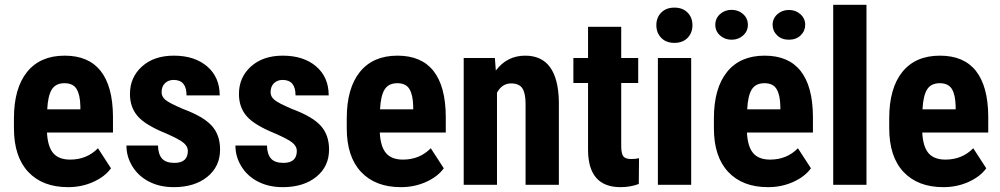

<svg xmlns="http://www.w3.org/2000/svg" viewBox="-20 -770 4165 800"><path d="M263.7 9.8Q157.2 9.8 97.7 -53.7Q38.1 -117.2 38.1 -235.4V-277.3Q38.1 -402.3 92.8 -470.2Q147.5 -538.1 249.5 -538.1Q349.1 -538.1 399.4 -474.4Q449.7 -410.6 450.7 -285.6V-217.8H175.8Q178.7 -159.2 201.7 -132.1Q224.6 -105 272.5 -105Q341.8 -105 388.2 -152.3L442.4 -68.8Q417 -33.7 368.7 -12Q320.3 9.8 263.7 9.8ZM176.8 -314.5H314.9V-327.1Q314 -374.5 299.3 -398.9Q284.7 -423.3 248.5 -423.3Q212.4 -423.3 196 -397.5Q179.7 -371.6 176.8 -314.5Z M762.7 -141.6Q762.7 -159.2 745.8 -174.1Q729 -189 670.9 -214.4Q585.4 -249 553.5 -286.1Q521.5 -323.2 521.5 -378.4Q521.5 -447.8 571.5 -492.9Q621.6 -538.1 704.1 -538.1Q791 -538.1 843.3 -493.2Q895.5 -448.2 895.5 -372.6H757.3Q757.3 -437 703.6 -437Q681.6 -437 667.5 -423.3Q653.3 -409.7 653.3 -385.3Q653.3 -367.7 668.9 -354.2Q684.6 -340.8 742.7 -315.9Q827.1 -284.7 862.1 -246.3Q897 -208 897 -147Q897 -76.2 843.8 -33.2Q790.5 9.8 704.1 9.8Q646 9.8 601.6 -12.9Q557.1 -35.6 532 -76.2Q506.8 -116.7 506.8 -163.6H638.2Q639.2 -127.4 655 -109.4Q670.9 -91.3 707 -91.3Q762.7 -91.3 762.7 -141.6Z M1216.8 -141.6Q1216.8 -159.2 1200 -174.1Q1183.1 -189 1125 -214.4Q1039.6 -249 1007.6 -286.1Q975.6 -323.2 975.6 -378.4Q975.6 -447.8 1025.6 -492.9Q1075.7 -538.1 1158.2 -538.1Q1245.1 -538.1 1297.4 -493.2Q1349.6 -448.2 1349.6 -372.6H1211.4Q1211.4 -437 1157.7 -437Q1135.7 -437 1121.6 -423.3Q1107.4 -409.7 1107.4 -385.3Q1107.4 -367.7 1123 -354.2Q1138.7 -340.8 1196.8 -315.9Q1281.2 -284.7 1316.2 -246.3Q1351.1 -208 1351.1 -147Q1351.1 -76.2 1297.9 -33.2Q1244.6 9.8 1158.2 9.8Q1100.1 9.8 1055.7 -12.9Q1011.2 -35.6 986.1 -76.2Q960.9 -116.7 960.9 -163.6H1092.3Q1093.3 -127.4 1109.1 -109.4Q1125 -91.3 1161.1 -91.3Q1216.8 -91.3 1216.8 -141.6Z M1650.4 9.8Q1543.9 9.8 1484.4 -53.7Q1424.8 -117.2 1424.8 -235.4V-277.3Q1424.8 -402.3 1479.5 -470.2Q1534.2 -538.1 1636.2 -538.1Q1735.8 -538.1 1786.1 -474.4Q1836.4 -410.6 1837.4 -285.6V-217.8H1562.5Q1565.4 -159.2 1588.4 -132.1Q1611.3 -105 1659.2 -105Q1728.5 -105 1774.9 -152.3L1829.1 -68.8Q1803.7 -33.7 1755.4 -12Q1707 9.8 1650.4 9.8ZM1563.5 -314.5H1701.7V-327.1Q1700.7 -374.5 1686 -398.9Q1671.4 -423.3 1635.3 -423.3Q1599.1 -423.3 1582.8 -397.5Q1566.4 -371.6 1563.5 -314.5Z M2042 -528.3 2045.9 -476.1Q2092.8 -538.1 2168.5 -538.1Q2304.7 -538.1 2308.6 -347.2V0H2169.9V-336.9Q2169.9 -381.8 2156.5 -402.1Q2143.1 -422.4 2109.4 -422.4Q2071.8 -422.4 2050.8 -383.8V0H1912.1V-528.3Z M2568.4 -658.2V-528.3H2639.2V-424.3H2568.4V-162.1Q2568.4 -130.9 2576.9 -119.1Q2585.4 -107.4 2609.9 -107.4Q2629.9 -107.4 2642.6 -110.8L2641.6 -3.4Q2606.4 9.8 2565.4 9.8Q2431.6 9.8 2430.2 -143.6V-424.3H2369.1V-528.3H2430.2V-658.2Z M2859.9 0H2721.2V-528.3H2859.9ZM2714.8 -665Q2714.8 -697.3 2735.4 -717.8Q2755.9 -738.3 2790 -738.3Q2824.2 -738.3 2844.7 -717.8Q2865.2 -697.3 2865.2 -665Q2865.2 -633.3 2845 -612.3Q2824.7 -591.3 2790 -591.3Q2755.4 -591.3 2735.1 -612.3Q2714.8 -633.3 2714.8 -665Z M3180.2 9.8Q3073.7 9.8 3014.2 -53.7Q2954.6 -117.2 2954.6 -235.4V-277.3Q2954.6 -402.3 3009.3 -470.2Q3064 -538.1 3166 -538.1Q3265.6 -538.1 3315.9 -474.4Q3366.2 -410.6 3367.2 -285.6V-217.8H3092.3Q3095.2 -159.2 3118.2 -132.1Q3141.1 -105 3189 -105Q3258.3 -105 3304.7 -152.3L3358.9 -68.8Q3333.5 -33.7 3285.2 -12Q3236.8 9.8 3180.2 9.8ZM3093.3 -314.5H3231.4V-327.1Q3230.5 -374.5 3215.8 -398.9Q3201.2 -423.3 3165 -423.3Q3128.9 -423.3 3112.5 -397.5Q3096.2 -371.6 3093.3 -314.5ZM2960.4 -666.5Q2960.4 -693.4 2980.2 -711.2Q3000 -729 3028.3 -729Q3056.6 -729 3076.4 -711.2Q3096.2 -693.4 3096.2 -666.5Q3096.2 -640.1 3076.4 -622.3Q3056.6 -604.5 3028.3 -604.5Q3000 -604.5 2980.2 -622.3Q2960.4 -640.1 2960.4 -666.5ZM3199.2 -666.5Q3199.2 -692.9 3219 -710.7Q3238.8 -728.5 3267.1 -728.5Q3295.4 -728.5 3315.2 -710.7Q3335 -692.9 3335 -666.5Q3335 -641.1 3316.2 -622.8Q3297.4 -604.5 3267.1 -604.5Q3236.8 -604.5 3218 -622.8Q3199.2 -641.1 3199.2 -666.5Z M3590.3 0H3451.7V-750H3590.3Z M3910.6 9.8Q3804.2 9.8 3744.6 -53.7Q3685.1 -117.2 3685.1 -235.4V-277.3Q3685.1 -402.3 3739.7 -470.2Q3794.4 -538.1 3896.5 -538.1Q3996.1 -538.1 4046.4 -474.4Q4096.7 -410.6 4097.7 -285.6V-217.8H3822.8Q3825.7 -159.2 3848.6 -132.1Q3871.6 -105 3919.4 -105Q3988.8 -105 4035.2 -152.3L4089.4 -68.8Q4064 -33.7 4015.6 -12Q3967.3 9.8 3910.6 9.8ZM3823.7 -314.5H3961.9V-327.1Q3960.9 -374.5 3946.3 -398.9Q3931.6 -423.3 3895.5 -423.3Q3859.4 -423.3 3843 -397.5Q3826.7 -371.6 3823.7 -314.5Z"/></svg>

Font: Roboto Condensed
Style: Bold
Weight: 700
Designer: Google
Version: Version 2.134; 2016